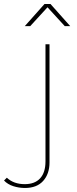

<svg xmlns="http://www.w3.org/2000/svg" viewBox="-106 -737 381 954"><path d="M18 197Q-12 197 -40 188Q-68 179 -86 160L-72 146Q-38 178 17 178Q67 178 93.5 149Q120 120 120 65V-517H140V70Q140 127 108.5 162Q77 197 18 197ZM17 -607 115 -717H145L243 -607H216L128 -703H132L44 -607Z"/></svg>

Font: Montserrat Thin Thin
Style: Regular
Weight: 250
Version: Version 9.000